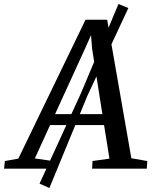

<svg xmlns="http://www.w3.org/2000/svg" viewBox="-86 -847 764 964"><path d="M-65.5 0 -61.5 -38.5 6 -50.5 343.5 -748H452L573.5 -52.5L653.5 -38.5L651 0H376.5L378.5 -38.5L463.5 -50.5L436.5 -219H165.5L89 -51.5L179.5 -38.5L176 0ZM190.5 -274H428L376.5 -602L371 -670.5L343 -607.5ZM112.5 75 320.5 -379 509 -827 558.5 -806.5 352.5 -365.5 162 97Z"/></svg>

Font: Merriweather 24pt
Style: Italic
Weight: 400
Italic angle: -7.8°
Designer: Eben Sorkin
Foundry: Eben Sorkin
Version: Version 2.101